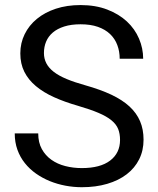

<svg xmlns="http://www.w3.org/2000/svg" viewBox="-20 -741 633 770"><path d="M461.4 -179.7Q461.4 -204.6 453.9 -223.6Q446.3 -242.7 427 -258.5Q407.7 -274.4 375 -288.3Q342.3 -302.2 292 -316.9Q239.3 -332 196.5 -351.3Q153.8 -370.6 123.8 -395.8Q93.8 -420.9 77.6 -453.1Q61.5 -485.4 61.5 -526.9Q61.5 -568.4 78.9 -603.8Q96.2 -639.2 127.9 -665.3Q159.7 -691.4 204.1 -706.1Q248.5 -720.7 303.2 -720.7Q363.3 -720.7 410.2 -702.6Q457 -684.6 489 -654.8Q521 -625 537.6 -585.9Q554.2 -546.9 554.2 -505.4H460Q460 -535.2 450.4 -560.5Q440.9 -585.9 421.4 -604.5Q401.9 -623 372.6 -633.3Q343.3 -643.6 303.2 -643.6Q265.6 -643.6 237.8 -634.8Q210 -626 191.9 -610.6Q173.8 -595.2 165 -574.2Q156.2 -553.2 156.2 -528.3Q156.2 -505.9 165.8 -487.3Q175.3 -468.8 195.3 -453.1Q215.3 -437.5 246.8 -424.3Q278.3 -411.1 322.3 -398.9Q382.8 -381.8 426.8 -361.1Q470.7 -340.3 499.3 -314Q527.8 -287.6 541.7 -254.9Q555.7 -222.2 555.7 -180.7Q555.7 -137.2 538.1 -102.1Q520.5 -66.9 488 -42Q455.6 -17.1 409.9 -3.7Q364.3 9.8 308.1 9.8Q275.4 9.8 242.7 3.7Q210 -2.4 179.9 -14.6Q149.9 -26.9 124.3 -44.9Q98.6 -63 79.6 -86.9Q60.5 -110.8 49.8 -140.6Q39.1 -170.4 39.1 -206.1H133.3Q133.3 -169.4 147.7 -143.3Q162.1 -117.2 186.3 -100.1Q210.4 -83 241.9 -75Q273.4 -66.9 308.1 -66.9Q382.3 -66.9 421.9 -97.2Q461.4 -127.4 461.4 -179.7Z"/></svg>

Font: Dirooz
Style: Regular
Weight: 400
Foundry: DejaVu fonts team - Redesigned by Saber Rastikerdar
Version: Version 0.2.1